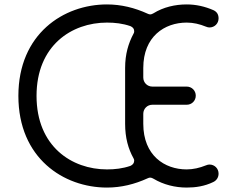

<svg xmlns="http://www.w3.org/2000/svg" viewBox="-20 -827 1053 867"><path d="M545 -268C545 -205 559 -155 583 -112C585 -109 586 -105 586 -102C586 -91 580 -83 569 -78C534 -66 499 -62 463 -62C304 -62 145 -166 145 -394C145 -621 303 -725 463 -725C499 -725 534 -721 569 -709C580 -704 586 -697 586 -686C586 -681 585 -678 583 -675C560 -632 545 -583 545 -520ZM823 -354C846 -354 864 -372 864 -395C864 -418 846 -436 823 -436H668C645 -436 627 -454 627 -477V-520C627 -662 723 -725 823 -725C854 -725 882 -718 909 -707C916 -704 921 -703 926 -703C949 -703 967 -721 967 -744C967 -762 959 -774 944 -781C905 -798 865 -807 823 -807C771 -807 718 -795 673 -767C668 -764 663 -762 658 -762C655 -762 651 -763 647 -765C588 -792 527 -807 463 -807C267 -807 63 -674 63 -394C63 -113 267 20 463 20C527 20 588 5 647 -22C651 -24 655 -25 658 -25C663 -25 668 -23 673 -20C718 7 771 20 823 20C863 20 904 14 943 -5C958 -12 967 -26 967 -43C967 -66 949 -84 926 -84C921 -84 916 -83 909 -80C882 -69 852 -62 823 -62C723 -62 627 -125 627 -268V-313C627 -336 645 -354 668 -354Z"/></svg>

Font: Fabada
Style: Regular
Weight: 400
Designer: deFharo
Foundry: deFharo.com
Version: Version 4.000 2011 initial release